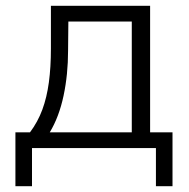

<svg xmlns="http://www.w3.org/2000/svg" viewBox="-20 -509 651 660"><path d="M33 131V-54H83Q110 -90 125.5 -132Q141 -174 148 -226Q155 -278 155 -342V-489H496V-54H573V131H516V0H90V131ZM151 -54H433V-435H215L214 -335Q214 -253 198.5 -180Q183 -107 151 -54Z"/></svg>

Font: Nunito Sans 10pt Light
Style: Regular
Weight: 300
Designer: Vernon Adams
Foundry: Vernon Adams
Version: Version 3.101;gftools[0.9.27]